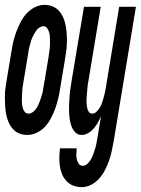

<svg xmlns="http://www.w3.org/2000/svg" viewBox="-42 -548 580 791"><path d="M70 8Q52 8 36.5 1.5Q21 -5 10 -18Q-1 -31 -7.5 -46.5Q-14 -62 -17 -79.5Q-20 -97 -21 -114.5Q-22 -132 -22 -149.5Q-22 -167 -19.5 -185Q-17 -203 -14 -221L6 -341Q9 -361 14 -381Q19 -401 26.5 -420.5Q34 -440 44 -459Q54 -478 68.5 -493.5Q83 -509 102.5 -518.5Q122 -528 141 -528Q159 -528 175 -521.5Q191 -515 202 -502Q213 -489 219.5 -473.5Q226 -458 229 -440.5Q232 -423 233 -405.5Q234 -388 233.5 -370.5Q233 -353 230.5 -335Q228 -317 225 -299L205 -179Q202 -159 197 -139Q192 -119 185 -99.5Q178 -80 168 -61Q158 -42 144 -26.5Q130 -11 110 -1.5Q90 8 70 8ZM76 -80Q84 -80 91.5 -85Q99 -90 104.5 -97Q110 -104 114 -112Q118 -120 121 -128Q124 -136 126.5 -144Q129 -152 131.5 -160Q134 -168 135 -176.5Q136 -185 138 -193L158 -313Q159 -322 160.5 -331Q162 -340 163 -349Q164 -358 164 -367Q164 -376 164 -385Q164 -394 163 -402.5Q162 -411 159 -419Q156 -427 151 -433.5Q146 -440 137 -440Q129 -440 121 -435Q113 -430 108 -423Q103 -416 98.5 -408Q94 -400 90.5 -392Q87 -384 85 -376Q83 -368 80.5 -360Q78 -352 76.5 -343.5Q75 -335 74 -327L54 -207Q52 -198 51 -189Q50 -180 49.5 -171Q49 -162 48.5 -153Q48 -144 48 -135Q48 -126 49 -117.5Q50 -109 52.5 -101Q55 -93 60.5 -86.5Q66 -80 76 -80ZM295 223Q277 223 260.5 217Q244 211 232 198Q220 185 213.5 169Q207 153 204.5 135.5Q202 118 202.5 99.5Q203 81 205 63H274Q273 74 272.5 85Q272 96 274 106.5Q276 117 282 126Q288 135 299 135Q310 135 319 126Q328 117 333.5 107Q339 97 342.5 86.5Q346 76 349.5 65.5Q353 55 355 44Q357 33 359 22L374 -68Q368 -55 361 -42.5Q354 -30 344 -18.5Q334 -7 321 0.5Q308 8 295 8Q278 8 267.5 -3.5Q257 -15 252 -29Q247 -43 245 -59Q243 -75 242.5 -91Q242 -107 243 -123.5Q244 -140 245 -156Q246 -172 249 -188.5Q252 -205 254 -221L304 -520H373L321 -207Q319 -198 318.5 -189.5Q318 -181 317 -172Q316 -163 315.5 -154Q315 -145 314.5 -136.5Q314 -128 315 -119Q316 -110 317.5 -102Q319 -94 324 -87Q329 -80 338 -80Q348 -80 355.5 -87.5Q363 -95 369 -104.5Q375 -114 378 -123.5Q381 -133 384 -142.5Q387 -152 389 -161.5Q391 -171 393 -181L449 -520H518L426 36Q422 56 418 75.5Q414 95 407 114.5Q400 134 390.5 152.5Q381 171 367 187Q353 203 334 213Q315 223 295 223Z"/></svg>

Font: Iosevka Curly Semibold
Style: Italic
Weight: 600
Italic angle: -9°
Monospace: yes
Designer: Belleve Invis
Foundry: Belleve Invis
Version: Version 22.1.2; ttfautohint (v1.8.4)